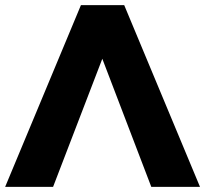

<svg xmlns="http://www.w3.org/2000/svg" viewBox="-28 -725 796 745"><path d="M369 -497 178 0H-8L286 -705H454L748 0H559Z"/></svg>

Font: Geom ExtraBold
Style: Bold
Weight: 800
Version: Version 1.102